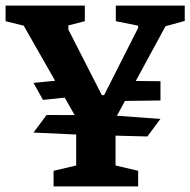

<svg xmlns="http://www.w3.org/2000/svg" viewBox="-35 -668 682 688"><path d="M493 -179 258 -185 85 -193 132 -256 359 -255 540 -242ZM119 -310 85 -371 167 -379 224 -321ZM391 -306 430 -378 540 -377V-308ZM157 0V-56L238 -75V-246L50 -576L-15 -592V-648H269V-592L210 -577V-562L330 -327H338L460 -568V-576L380 -592V-648H627V-593L558 -574L379 -244V-75L460 -56V0Z"/></svg>

Font: Faustina Light
Style: Bold
Weight: 700
Version: Version 1.200